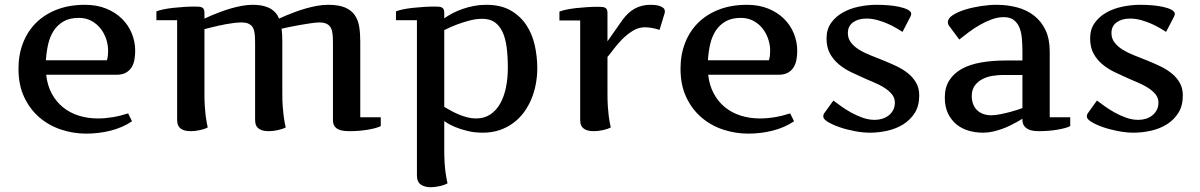

<svg xmlns="http://www.w3.org/2000/svg" viewBox="-20 -535 4973 796"><path d="M423.3 -285.2Q426.3 -294.9 427.2 -304.7Q428.2 -314.5 428.2 -325.2Q428.2 -349.1 420.2 -373.3Q412.1 -397.5 396.7 -417Q381.3 -436.5 358.6 -448.7Q335.9 -460.9 306.6 -460.9Q269 -460.9 243.9 -446.5Q218.8 -432.1 202.9 -408Q187 -383.8 179.7 -351.8Q172.4 -319.8 170.4 -285.2ZM56.6 -250Q56.6 -308.1 75.4 -356.7Q94.2 -405.3 129.6 -440.4Q165 -475.6 216.3 -495.4Q267.6 -515.1 332.5 -515.1Q381.3 -515.1 419.9 -499.5Q458.5 -483.9 485.4 -457.5Q512.2 -431.2 526.4 -396.5Q540.5 -361.8 540.5 -324.2Q540.5 -306.6 537.6 -289.1Q534.7 -271.5 526.4 -257.3Q518.1 -243.2 502.9 -234.1Q487.8 -225.1 463.4 -225.1H171.4Q176.3 -181.2 194.3 -147.5Q212.4 -113.8 240.7 -90.6Q269 -67.4 306.2 -55.7Q343.3 -43.9 386.2 -43.9Q415.5 -43.9 446.8 -49.1Q478 -54.2 511.2 -64.9L527.3 -32.2Q507.3 -18.6 484.4 -8.8Q461.4 1 437 7.1Q412.6 13.2 387.2 16.1Q361.8 19 337.4 19Q283.7 19 233.2 2.2Q182.6 -14.6 143.3 -48.3Q104 -82 80.3 -132.3Q56.6 -182.6 56.6 -250Z M1150.4 -147Q1150.4 -116.7 1152.1 -93.8Q1153.8 -70.8 1156 -53.7Q1158.2 -36.6 1160.6 -25.1Q1163.1 -13.7 1164.6 -6.8Q1157.7 -2.9 1148.9 -0.2Q1140.1 2.4 1130.6 4.6Q1121.1 6.8 1111.8 7.8Q1102.5 8.8 1094.7 8.8Q1082 8.8 1071.8 6.6Q1061.5 4.4 1053.7 -1Q1045.9 -6.3 1041.7 -15.4Q1037.6 -24.4 1037.6 -38.1V-356.9Q1037.6 -377 1036.1 -392.6Q1034.7 -408.2 1029.1 -419.2Q1023.4 -430.2 1012 -436Q1000.5 -441.9 980.5 -441.9Q967.3 -441.9 950.7 -439.9Q934.1 -438 917 -434.8Q899.9 -431.6 883.8 -428Q867.7 -424.3 855 -421.1Q842.3 -418 834.7 -416Q827.1 -414.1 827.6 -414.1V-147Q827.6 -116.7 829.1 -93.8Q830.6 -70.8 832.8 -53.7Q835 -36.6 837.4 -25.1Q839.8 -13.7 841.3 -6.8Q834.5 -2.9 825.9 -0.2Q817.4 2.4 807.9 4.6Q798.3 6.8 788.8 7.8Q779.3 8.8 771.5 8.8Q758.8 8.8 748.5 6.6Q738.3 4.4 730.5 -1Q722.7 -6.3 718.5 -15.4Q714.4 -24.4 714.4 -38.1V-451.2H628.4V-487.8Q638.7 -492.2 657.2 -496.1Q675.8 -500 698 -502.4Q720.2 -504.9 743.4 -506.3Q766.6 -507.8 785.6 -507.8Q795.9 -507.8 803.7 -507.3Q811.5 -506.8 816.9 -504.4Q822.3 -502 825 -496.8Q827.6 -491.7 827.6 -481.9V-458Q827.6 -457.5 836.2 -461.7Q844.7 -465.8 859.6 -472.2Q874.5 -478.5 894.3 -485.8Q914.1 -493.2 936.3 -499.8Q958.5 -506.3 982.2 -510.7Q1005.9 -515.1 1028.3 -515.1Q1045.4 -515.1 1062 -512.5Q1078.6 -509.8 1093 -503.4Q1107.4 -497.1 1118.9 -485.8Q1130.4 -474.6 1136.7 -458Q1136.7 -457.5 1145.5 -461.7Q1154.3 -465.8 1169.4 -472.2Q1184.6 -478.5 1204.6 -485.8Q1224.6 -493.2 1247.3 -499.8Q1270 -506.3 1293.7 -510.7Q1317.4 -515.1 1340.3 -515.1Q1383.3 -515.1 1409.7 -504.2Q1436 -493.2 1450.2 -473.1Q1464.4 -453.1 1469 -425.3Q1473.6 -397.5 1473.6 -363.8V-48.8H1558.6V-12.2Q1550.3 -7.8 1535.9 -3.9Q1521.5 0 1503.9 2.9Q1486.3 5.9 1467.3 7.3Q1448.2 8.8 1430.7 8.8Q1415.5 8.8 1402.8 7.1Q1390.1 5.4 1380.6 0.2Q1371.1 -4.9 1365.7 -13.9Q1360.4 -22.9 1360.4 -38.1V-356.9Q1360.4 -377 1358.9 -392.6Q1357.4 -408.2 1351.8 -419.2Q1346.2 -430.2 1334.7 -436Q1323.2 -441.9 1303.7 -441.9Q1291 -441.9 1269 -438.7Q1247.1 -435.5 1223.4 -431.4Q1199.7 -427.2 1178.7 -422.9Q1157.7 -418.5 1147.5 -416Q1150.4 -391.6 1150.4 -363.8Z M1821.8 -91.8Q1835.4 -84 1850.8 -75.4Q1866.2 -66.9 1882.8 -60.1Q1899.4 -53.2 1917.2 -48.6Q1935.1 -43.9 1953.6 -43.9Q1987.8 -43.9 2012.7 -60.5Q2037.6 -77.1 2053.7 -105.7Q2069.8 -134.3 2077.6 -172.4Q2085.4 -210.4 2085.4 -252.9Q2085.4 -300.3 2080.6 -338.1Q2075.7 -376 2063.5 -402.3Q2051.3 -428.7 2031 -442.9Q2010.7 -457 1979.5 -457Q1953.1 -457 1925.8 -449.7Q1898.4 -442.4 1875 -433.6Q1848.1 -423.3 1821.8 -410.2ZM1835.4 225.1Q1828.6 229 1820.1 231.9Q1811.5 234.9 1802 236.8Q1792.5 238.8 1783 240Q1773.4 241.2 1765.6 241.2Q1740.7 241.2 1724.6 230.2Q1708.5 219.2 1708.5 191.9V-451.2H1621.6V-487.8Q1631.8 -492.2 1650.4 -496.1Q1668.9 -500 1691.4 -502.4Q1713.9 -504.9 1737.3 -506.3Q1760.7 -507.8 1779.8 -507.8Q1790 -507.8 1797.9 -507.3Q1805.7 -506.8 1811 -504.4Q1816.4 -502 1819.1 -496.8Q1821.8 -491.7 1821.8 -481.9V-459Q1835.9 -469.2 1855.2 -479.5Q1874.5 -489.7 1897 -497.6Q1919.4 -505.4 1944.3 -510.3Q1969.2 -515.1 1995.6 -515.1Q2055.7 -515.1 2096.2 -492.2Q2136.7 -469.2 2161.6 -431.9Q2186.5 -394.5 2197 -347.4Q2207.5 -300.3 2207.5 -252Q2207.5 -219.2 2201.4 -186.5Q2195.3 -153.8 2182.9 -124Q2170.4 -94.2 2151.6 -68.8Q2132.8 -43.5 2107.7 -24.9Q2082.5 -6.3 2051 4.4Q2019.5 15.1 1981.4 15.1Q1946.8 15.1 1917.5 7.8Q1888.2 0.5 1866.9 -8.5Q1845.7 -17.6 1833.7 -25.1Q1821.8 -32.7 1821.8 -33.2V85Q1821.8 115.2 1823.2 138.2Q1824.7 161.1 1826.9 178.2Q1829.1 195.3 1831.5 206.8Q1834 218.3 1835.4 225.1Z M2299.3 -486.8Q2309.6 -491.2 2328.1 -495.1Q2346.7 -499 2368.9 -501.5Q2391.1 -503.9 2414.3 -505.4Q2437.5 -506.8 2456.5 -506.8Q2466.8 -506.8 2474.6 -506.3Q2482.4 -505.9 2487.8 -503.4Q2493.2 -501 2495.8 -495.8Q2498.5 -490.7 2498.5 -481V-363.8L2560.5 -452.1Q2584 -484.4 2612.5 -499.8Q2641.1 -515.1 2677.2 -515.1Q2683.6 -515.1 2693.6 -514.4Q2703.6 -513.7 2713.1 -510.7Q2722.7 -507.8 2729.5 -502.4Q2736.3 -497.1 2736.3 -487.8Q2736.3 -485.4 2736.3 -483.9Q2736.3 -482.4 2735.4 -480L2714.4 -411.1Q2695.8 -417 2680.9 -419.4Q2666 -421.9 2653.3 -421.9Q2627 -421.9 2603 -407Q2579.1 -392.1 2559.1 -371.8Q2539.1 -351.6 2523.7 -330.8Q2508.3 -310.1 2498.5 -298.8V-147Q2498.5 -116.7 2500 -93.8Q2501.5 -70.8 2503.7 -53.7Q2505.9 -36.6 2508.3 -25.1Q2510.7 -13.7 2512.2 -6.8Q2505.4 -2.9 2496.8 -0.2Q2488.3 2.4 2478.8 4.6Q2469.2 6.8 2459.7 7.8Q2450.2 8.8 2442.4 8.8Q2429.7 8.8 2419.4 6.6Q2409.2 4.4 2401.4 -1Q2393.6 -6.3 2389.4 -15.4Q2385.3 -24.4 2385.3 -38.1V-450.2H2299.3V-486.8Z M3168 -285.2Q3170.9 -294.9 3171.9 -304.7Q3172.9 -314.5 3172.9 -325.2Q3172.9 -349.1 3164.8 -373.3Q3156.7 -397.5 3141.4 -417Q3126 -436.5 3103.3 -448.7Q3080.6 -460.9 3051.3 -460.9Q3013.7 -460.9 2988.5 -446.5Q2963.4 -432.1 2947.5 -408Q2931.6 -383.8 2924.3 -351.8Q2917 -319.8 2915 -285.2ZM2801.3 -250Q2801.3 -308.1 2820.1 -356.7Q2838.9 -405.3 2874.3 -440.4Q2909.7 -475.6 2960.9 -495.4Q3012.2 -515.1 3077.1 -515.1Q3126 -515.1 3164.6 -499.5Q3203.1 -483.9 3230 -457.5Q3256.8 -431.2 3271 -396.5Q3285.2 -361.8 3285.2 -324.2Q3285.2 -306.6 3282.2 -289.1Q3279.3 -271.5 3271 -257.3Q3262.7 -243.2 3247.6 -234.1Q3232.4 -225.1 3208 -225.1H2916Q2920.9 -181.2 2939 -147.5Q2957 -113.8 2985.4 -90.6Q3013.7 -67.4 3050.8 -55.7Q3087.9 -43.9 3130.9 -43.9Q3160.2 -43.9 3191.4 -49.1Q3222.7 -54.2 3255.9 -64.9L3272 -32.2Q3252 -18.6 3229 -8.8Q3206.1 1 3181.6 7.1Q3157.2 13.2 3131.8 16.1Q3106.4 19 3082 19Q3028.3 19 2977.8 2.2Q2927.2 -14.6 2887.9 -48.3Q2848.6 -82 2825 -132.3Q2801.3 -182.6 2801.3 -250Z M3435.1 -118.2Q3448.2 -108.4 3467 -94.7Q3485.8 -81.1 3508.3 -68.6Q3530.8 -56.2 3555.9 -47.1Q3581.1 -38.1 3606.9 -38.1Q3623 -38.1 3637.9 -42.7Q3652.8 -47.4 3664.6 -56.6Q3676.3 -65.9 3683.1 -79.3Q3689.9 -92.8 3689.9 -109.9Q3689.9 -129.9 3677 -145Q3664.1 -160.2 3645.3 -171.9Q3626.5 -183.6 3605 -192.6Q3583.5 -201.7 3566.9 -209Q3538.1 -221.7 3509.5 -235.4Q3481 -249 3458.3 -267.8Q3435.5 -286.6 3421.1 -312.5Q3406.7 -338.4 3406.7 -376Q3406.7 -413.6 3425.5 -439.9Q3444.3 -466.3 3474.4 -483.2Q3504.4 -500 3541.5 -507.6Q3578.6 -515.1 3614.7 -515.1Q3637.2 -515.1 3662.4 -513.2Q3687.5 -511.2 3708.7 -506.6Q3730 -502 3743.9 -494.6Q3757.8 -487.3 3757.8 -477.1Q3757.8 -473.1 3754.9 -466.8L3721.7 -402.8Q3712.4 -408.7 3696.5 -418.2Q3680.7 -427.7 3660.6 -436.5Q3640.6 -445.3 3617.9 -451.7Q3595.2 -458 3571.8 -458Q3538.1 -458 3516.6 -442.4Q3495.1 -426.8 3495.1 -397.9Q3495.1 -375.5 3507.8 -358.9Q3520.5 -342.3 3541.3 -329.3Q3562 -316.4 3588.6 -305.9Q3615.2 -295.4 3643.1 -284.2Q3670.9 -272.9 3697.5 -260.3Q3724.1 -247.6 3744.9 -230.7Q3765.6 -213.9 3778.3 -191.7Q3791 -169.4 3791 -139.2Q3791 -96.2 3772.5 -66.9Q3753.9 -37.6 3724.4 -19.3Q3694.8 -1 3658.4 7.1Q3622.1 15.1 3586.9 15.1Q3556.6 15.1 3522.5 8.5Q3488.3 2 3459.5 -8.1Q3430.7 -18.1 3411.9 -29.8Q3393.1 -41.5 3393.1 -51.8Q3393.1 -58.1 3396 -64L3435.1 -118.2Z M4218.8 -43Q4218.8 -43 4212.2 -38.8Q4205.6 -34.7 4194.1 -28.3Q4182.6 -22 4167.2 -14.4Q4151.9 -6.8 4133.5 -0.2Q4115.2 6.3 4095.5 10.7Q4075.7 15.1 4055.7 15.1Q4023.9 15.1 3995.1 6.6Q3966.3 -2 3944.6 -20Q3922.9 -38.1 3909.9 -65.4Q3897 -92.8 3897 -130.9Q3897 -172.9 3915.8 -202.1Q3934.6 -231.4 3968 -249.8Q4001.5 -268.1 4047.9 -276.1Q4094.2 -284.2 4149.9 -284.2H4218.8V-320.8Q4218.8 -349.1 4216.6 -375.2Q4214.4 -401.4 4206.3 -420.9Q4198.2 -440.4 4182.9 -452.1Q4167.5 -463.9 4141.6 -463.9Q4116.7 -463.9 4091.8 -454.8Q4066.9 -445.8 4043 -432.1Q4019 -418.5 3997.1 -402.1Q3975.1 -385.7 3957 -371.1L3917 -424.8Q3909.7 -433.6 3909.7 -442.9Q3909.7 -459 3929.9 -472.2Q3950.2 -485.4 3980.7 -494.9Q4011.2 -504.4 4046.4 -509.8Q4081.5 -515.1 4111.8 -515.1Q4156.7 -515.1 4196.8 -504.4Q4236.8 -493.7 4266.8 -470.5Q4296.9 -447.3 4314.5 -410.4Q4332 -373.5 4332 -320.8V-48.8H4417V-12.2Q4408.7 -7.8 4394.3 -3.9Q4379.9 0 4362.3 2.9Q4344.7 5.9 4325.4 7.3Q4306.2 8.8 4288.6 8.8Q4276.9 8.8 4264.6 7.3Q4252.4 5.9 4242.4 0.7Q4232.4 -4.4 4225.8 -13.4Q4219.2 -22.5 4218.8 -38.1ZM4089.8 -57.1Q4106.9 -57.1 4129.2 -61.8Q4151.4 -66.4 4171.4 -71.8Q4194.8 -78.1 4218.8 -86.9V-224.1H4136.7Q4118.2 -224.1 4095.9 -220.7Q4073.7 -217.3 4054.4 -207.8Q4035.2 -198.2 4022 -181.2Q4008.8 -164.1 4008.8 -136.2Q4008.8 -118.7 4014.2 -104.2Q4019.5 -89.8 4029.8 -79.3Q4040 -68.8 4055.2 -63Q4070.3 -57.1 4089.8 -57.1Z M4527.8 -118.2Q4541 -108.4 4559.8 -94.7Q4578.6 -81.1 4601.1 -68.6Q4623.5 -56.2 4648.7 -47.1Q4673.8 -38.1 4699.7 -38.1Q4715.8 -38.1 4730.7 -42.7Q4745.6 -47.4 4757.3 -56.6Q4769 -65.9 4775.9 -79.3Q4782.7 -92.8 4782.7 -109.9Q4782.7 -129.9 4769.8 -145Q4756.8 -160.2 4738 -171.9Q4719.2 -183.6 4697.8 -192.6Q4676.3 -201.7 4659.7 -209Q4630.9 -221.7 4602.3 -235.4Q4573.7 -249 4551 -267.8Q4528.3 -286.6 4513.9 -312.5Q4499.5 -338.4 4499.5 -376Q4499.5 -413.6 4518.3 -439.9Q4537.1 -466.3 4567.1 -483.2Q4597.2 -500 4634.3 -507.6Q4671.4 -515.1 4707.5 -515.1Q4730 -515.1 4755.1 -513.2Q4780.3 -511.2 4801.5 -506.6Q4822.8 -502 4836.7 -494.6Q4850.6 -487.3 4850.6 -477.1Q4850.6 -473.1 4847.7 -466.8L4814.5 -402.8Q4805.2 -408.7 4789.3 -418.2Q4773.4 -427.7 4753.4 -436.5Q4733.4 -445.3 4710.7 -451.7Q4688 -458 4664.6 -458Q4630.9 -458 4609.4 -442.4Q4587.9 -426.8 4587.9 -397.9Q4587.9 -375.5 4600.6 -358.9Q4613.3 -342.3 4634 -329.3Q4654.8 -316.4 4681.4 -305.9Q4708 -295.4 4735.8 -284.2Q4763.7 -272.9 4790.3 -260.3Q4816.9 -247.6 4837.6 -230.7Q4858.4 -213.9 4871.1 -191.7Q4883.8 -169.4 4883.8 -139.2Q4883.8 -96.2 4865.2 -66.9Q4846.7 -37.6 4817.1 -19.3Q4787.6 -1 4751.2 7.1Q4714.8 15.1 4679.7 15.1Q4649.4 15.1 4615.2 8.5Q4581.1 2 4552.2 -8.1Q4523.4 -18.1 4504.6 -29.8Q4485.8 -41.5 4485.8 -51.8Q4485.8 -58.1 4488.8 -64L4527.8 -118.2Z"/></svg>

Font: Artifika
Style: Medium
Weight: 500
Designer: Yulya Zhdanova | Cyreal.org
Foundry: Yulya Zhdanova | Cyreal
Version: Version 1.000